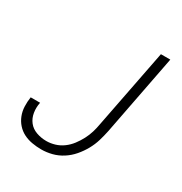

<svg xmlns="http://www.w3.org/2000/svg" viewBox="-161 -789 872 920"><g transform="rotate(30 275.0 -329.0)"><path d="M196 12Q170 12 144.5 7.5Q119 3 97.5 -8Q76 -19 60 -37Q44 -55 35 -78Q26 -101 25 -127Q24 -153 28 -179H80Q74 -150 78.5 -122.5Q83 -95 99 -74.5Q115 -54 141.5 -44.5Q168 -35 197 -35Q220 -35 243.5 -42Q267 -49 287.5 -64Q308 -79 323.5 -99.5Q339 -120 350.5 -142Q362 -164 369 -187Q376 -210 380 -234L465 -670H517L431 -225Q425 -196 416.5 -167.5Q408 -139 393 -112Q378 -85 357.5 -61Q337 -37 310.5 -20Q284 -3 254.5 4.5Q225 12 196 12Z"/></g></svg>

Font: Lode Dark
Style: Italic
Weight: 400
Italic angle: -11°
Monospace: yes
Designer: Belleve Invis
Foundry: Belleve Invis
Version: Version 29.2.0; ttfautohint (v1.8.3)